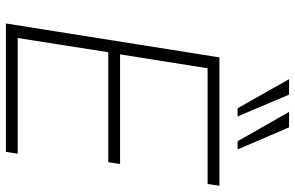

<svg xmlns="http://www.w3.org/2000/svg" viewBox="-190 -784 975 634"><g transform="rotate(90 297.0 -467.5)"><path d="M58 0 170 -705H594L588 -666H206L160 -377H522L516 -338H153L106 -39H488L482 0ZM447 -765 350 -935H401L474 -765ZM338 -765 242 -935H293L365 -765Z"/></g></svg>

Font: Nunito Sans 12pt ExtraLight
Style: Italic
Weight: 200
Italic angle: -9°
Designer: Vernon Adams
Foundry: Vernon Adams
Version: Version 3.101;gftools[0.9.27]